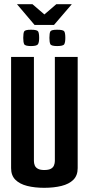

<svg xmlns="http://www.w3.org/2000/svg" viewBox="-20 -892 424 917"><path d="M61 -872H135L192 -823L249 -872H323L238 -773H145ZM191 5Q146 5 110 -4Q74 -13 53.5 -33.5Q33 -54 33 -89V-620H142V-123Q142 -112 146 -102Q150 -92 161 -86Q172 -80 191 -80Q212 -80 223 -86Q234 -92 238 -102.5Q242 -113 242 -123V-620H351V-89Q351 -54 330.5 -33.5Q310 -13 273.5 -4Q237 5 191 5ZM253 -672Q225 -672 220.5 -681Q216 -690 216 -711Q216 -734 220.5 -742Q225 -750 253 -750Q282 -750 287 -742Q292 -734 292 -711Q292 -690 287 -681Q282 -672 253 -672ZM128 -672Q100 -672 95.5 -681Q91 -690 91 -711Q91 -734 95.5 -742Q100 -750 128 -750Q157 -750 162 -742Q167 -734 167 -711Q167 -690 161.5 -681Q156 -672 128 -672Z"/></svg>

Font: Smooch Sans
Style: Bold
Weight: 700
Designer: Robert E. Leuschke
Foundry: Robert E. Leuschke
Version: Version 1.010